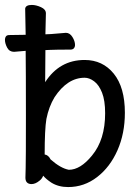

<svg xmlns="http://www.w3.org/2000/svg" viewBox="-48 -735 568 778"><path d="M81 -715Q98 -715 118 -706Q138 -697 138 -681Q137 -647 136 -596L159 -597L219 -602Q235 -602 245.5 -585Q256 -568 256 -553Q256 -545 251.5 -539.5Q247 -534 237 -534Q179 -534 161 -533H159L136 -532Q135 -475 135 -402Q193 -492 295 -492Q368 -492 413 -436.5Q458 -381 458 -278Q458 -194 428 -126Q398 -58 345.5 -17.5Q293 23 228 23Q189 23 160 5Q139 -9 127 -23Q122 -10 111 -2Q95 11 79 11Q55 10 55 -15Q55 -27 56 -54Q57 -81 57 -266Q57 -451 56 -529L9 -525Q-10 -525 -19 -542Q-28 -559 -28 -574Q-28 -582 -24 -587.5Q-20 -593 -10 -593Q29 -593 56 -594Q55 -657 54 -699Q54 -699 54 -700Q56 -715 81 -715ZM378 -276Q378 -328 365.5 -359.5Q353 -391 333.5 -405.5Q314 -420 295 -420Q225 -420 173 -341Q150 -303 140 -253Q133 -211 133 -109Q148 -107 157 -89Q198 -53 231 -47Q278 -47 325 -105Q378 -169 378 -276Z"/></svg>

Font: Moon Stars Kai HW
Style: Bold
Weight: 700
Designer: GuiWonder
Version: Version 1.101